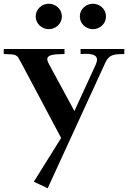

<svg xmlns="http://www.w3.org/2000/svg" viewBox="-39 -767 685 1027"><path d="M-19 -478V-505H306V-478C250 -477 214 -475 214 -450C214 -443 217 -435 223 -424L359 -173L473 -421C478 -432 480 -441 480 -448C480 -473 453 -479 417 -479C409 -479 401 -478 392 -478V-505H626V-478C578 -477 546 -479 525 -433L216 240L142 205L288 -29L75 -430C50 -476 55 -476 -19 -478ZM152 -679C152 -719 186 -747 222 -747C258 -747 292 -719 292 -679C292 -639 258 -611 222 -611C186 -611 152 -639 152 -679ZM388 -679C388 -719 422 -747 458 -747C494 -747 528 -719 528 -679C528 -639 494 -611 458 -611C422 -611 388 -639 388 -679Z"/></svg>

Font: Ortica Linear
Style: Bold
Weight: 700
Designer: Benedetta Bovani
Foundry: Collletttivo
Version: Version 2.000;Glyphs 3.1.2 (3151)